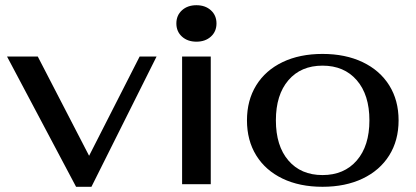

<svg xmlns="http://www.w3.org/2000/svg" viewBox="-20 -707 1598 737"><path d="M7 -490H125L322 -109L516 -490H581L331 10H272Z M657 -617Q657 -648 678.5 -667.5Q700 -687 734 -687Q768 -687 789.5 -667.5Q811 -648 811 -617Q811 -586 789.5 -566.5Q768 -547 734 -547Q700 -547 678.5 -566.5Q657 -586 657 -617ZM679 -490H789V0H679Z M928 -245Q928 -322 963.5 -379.5Q999 -437 1064.5 -468.5Q1130 -500 1218 -500Q1306 -500 1372 -468.5Q1438 -437 1474 -379.5Q1510 -322 1510 -245Q1510 -168 1474 -110.5Q1438 -53 1372 -21.5Q1306 10 1218 10Q1130 10 1064.5 -21.5Q999 -53 963.5 -110.5Q928 -168 928 -245ZM1398 -245Q1398 -343 1349.5 -399Q1301 -455 1218 -455Q1135 -455 1087 -399Q1039 -343 1039 -245Q1039 -147 1087 -91Q1135 -35 1218 -35Q1301 -35 1349.5 -91Q1398 -147 1398 -245Z"/></svg>

Font: Fahkwang Medium
Style: Regular
Weight: 500
Version: Version 1.000; ttfautohint (v1.6)